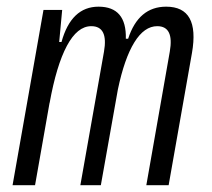

<svg xmlns="http://www.w3.org/2000/svg" viewBox="-20 -547 626 567"><path d="M163.6 -517.6 154.8 -422.9H161.6Q190.4 -527.3 271 -527.3Q354 -527.3 351.6 -432.6H358.4Q389.2 -527.3 470.7 -527.3Q570.8 -527.3 546.9 -390.6L478 0H412.1L481.4 -394.5Q494.6 -469.7 444.3 -469.7Q406.2 -469.7 376.7 -421.9Q347.2 -374 328.1 -282.7L277.8 0H217.3L287.1 -394.5Q300.3 -469.7 249.5 -469.7Q208.5 -469.7 177.5 -411.6Q146.5 -353.5 126.5 -242.7V-244.1L83.5 0H17.1L108.4 -517.6Z"/></svg>

Font: Cascadia Mono Light
Style: Italic
Weight: 300
Italic angle: -10°
Monospace: yes
Designer: Aaron Bell
Foundry: Saja Typeworks
Version: Version 2404.023; ttfautohint (v1.8.4)